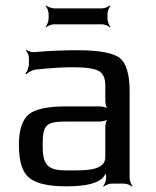

<svg xmlns="http://www.w3.org/2000/svg" viewBox="-20 -680 578 711"><path d="M460 -20V-342C460 -404 448 -445 424 -465C400 -484 347 -494 266 -494C218 -494 165 -492 107 -487C98 -486 83 -491 78 -495L76 -492C81 -488 87 -475 87 -467V-442C87 -430 80 -414 74 -408L77 -405C83 -411 98 -420 110 -422C162 -428 210 -431 253 -431C298 -431 329 -426 346 -417C362 -408 370 -390 370 -363V-306C370 -297 374 -280 379 -275L381 -277C376 -282 359 -286 350 -286H225C156 -286 110 -276 86 -256C62 -235 50 -198 50 -144C50 -82 63 -41 89 -21C114 0 160 10 227 10C304 10 350 -3 367 -30C369 -34 374 -38 375 -41L371 -42C371 -39 373 -31 373 -27V-20C373 -11 367 4 362 9L364 11C369 6 384 0 393 0H440C449 0 464 6 469 11L471 9C466 4 460 -11 460 -20ZM138 -141C138 -220 150 -230 231 -230H350C359 -230 376 -234 381 -239L379 -241C374 -236 370 -219 370 -210V-98C370 -47 294 -49 242 -49H224C154 -49 138 -72 138 -141ZM378 -610V-629C378 -638 384 -653 389 -658L387 -660C382 -655 367 -649 358 -649H180C171 -649 156 -655 151 -660L149 -658C154 -653 160 -638 160 -629V-610C160 -601 154 -586 149 -581L151 -579C156 -584 171 -590 180 -590H358C367 -590 382 -584 387 -579L389 -581C384 -586 378 -601 378 -610Z"/></svg>

Font: Gamestation Storm
Style: Regular
Weight: 400
Designer: Jonas Hecksher
Foundry: Jonas Hecksher, Playtypeª, e-types AS
Version: Version 1.003